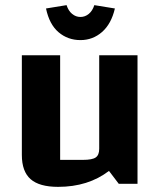

<svg xmlns="http://www.w3.org/2000/svg" viewBox="-20 -715 625 747"><path d="M515 0H442L404 -50Q323 12 206 12Q133 12 99 -18Q65 -48 65 -112V-500H214V-93H303Q339 -93 352.5 -102.5Q366 -112 366 -136V-500H515ZM159 -682 239 -695Q246 -673 260.5 -661Q275 -649 293 -649Q311 -649 325.5 -661Q340 -673 347 -695L427 -682Q413 -622 377 -590.5Q341 -559 293 -559Q244 -559 208 -589.5Q172 -620 159 -682Z"/></svg>

Font: Changa SemiBold
Style: Regular
Weight: 600
Designer: Eduardo Rodriguez Tunni
Foundry: Eduardo Rodriguez Tunni
Version: Version 2.002; ttfautohint (v1.5) -l 8 -r 50 -G 150 -x 14 -H